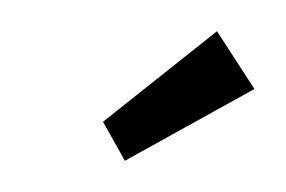

<svg xmlns="http://www.w3.org/2000/svg" viewBox="-20 -287 183 123"><path d="M46 -209 60 -184 143 -230 119 -267Z"/></svg>

Font: Hussar Tani
Style: DwaKurs
Weight: 700
Foundry: Cannot Into Space Fonts
Version: Version 0.92